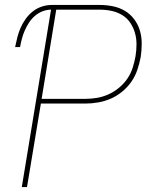

<svg xmlns="http://www.w3.org/2000/svg" viewBox="-20 -755 640 775"><path d="M68 0 186 -716Q169 -716 152 -709.5Q135 -703 121 -691Q107 -679 97 -663.5Q87 -648 80 -632Q73 -616 68.5 -599Q64 -582 61 -565H41Q45 -585 50 -604.5Q55 -624 63 -642.5Q71 -661 83.5 -678.5Q96 -696 112.5 -709Q129 -722 149 -728.5Q169 -735 189 -735H382Q410 -735 436.5 -729.5Q463 -724 484.5 -711Q506 -698 521.5 -677.5Q537 -657 544.5 -632Q552 -607 552 -579.5Q552 -552 548 -525Q543 -499 534.5 -473.5Q526 -448 510.5 -425.5Q495 -403 473 -385Q451 -367 426.5 -356.5Q402 -346 376 -341.5Q350 -337 325 -337H145L89 0ZM148 -356H325Q348 -356 371.5 -360Q395 -364 417.5 -374Q440 -384 460 -400.5Q480 -417 494 -437.5Q508 -458 515.5 -481.5Q523 -505 527 -528Q531 -552 531 -576.5Q531 -601 524.5 -623Q518 -645 505.5 -663.5Q493 -682 473.5 -694Q454 -706 430.5 -711Q407 -716 382 -716H207Z"/></svg>

Font: Iosevka Thin Extended Oblique
Style: Regular
Weight: 100
Width: 7
Italic angle: -9°
Monospace: yes
Designer: Belleve Invis
Foundry: Belleve Invis
Version: Version 32.5.0; ttfautohint (v1.8.4)